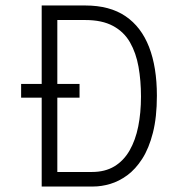

<svg xmlns="http://www.w3.org/2000/svg" viewBox="-20 -680 653 700"><path d="M57 -374H270V-324H57ZM171 0V-53H315Q363 -53 397 -73.5Q431 -94 452.5 -131.5Q474 -169 484 -219Q494 -269 494 -328Q494 -386 485 -436.5Q476 -487 454 -525.5Q432 -564 392 -585.5Q352 -607 291 -607H171V-660H291Q380 -660 437.5 -621Q495 -582 523.5 -508.5Q552 -435 552 -331Q552 -253 537.5 -196Q523 -139 498.5 -101Q474 -63 444 -41Q414 -19 382 -9.5Q350 0 320 0ZM132 0V-660H189V0Z"/></svg>

Font: Bricolage Grotesque SemiCondensed ExtraLight
Style: Regular
Weight: 250
Width: 4
Designer: Mathieu Triay
Foundry: Atelier Triay
Version: Version 1.000;gftools[0.9.30]